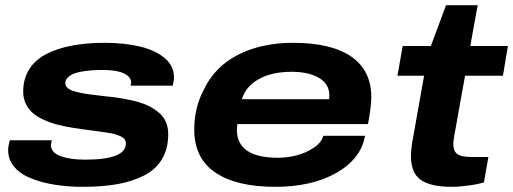

<svg xmlns="http://www.w3.org/2000/svg" viewBox="-20 -703 1964 735"><path d="M297.9 12.2Q238.8 12.2 188.2 3.9Q137.7 -4.4 97.4 -20.8Q57.1 -37.1 34.2 -64.7Q11.2 -92.3 11.2 -127.9Q11.2 -146 18.1 -166H178.2Q174.8 -148.9 174.8 -147.9Q174.8 -119.1 211.7 -105.5Q248.5 -91.8 306.2 -91.8Q461.9 -91.8 461.9 -153.8Q461.9 -162.6 457.5 -169.2Q453.1 -175.8 442.9 -180.7Q432.6 -185.5 421.1 -189Q409.7 -192.4 390.4 -195.3Q371.1 -198.2 354.5 -200.4Q337.9 -202.6 311.3 -206.1Q284.7 -209.5 264.2 -212.9Q229.5 -218.3 201.9 -225.3Q174.3 -232.4 148.7 -243.9Q123 -255.4 106 -270Q88.9 -284.7 78.9 -305.4Q68.8 -326.2 68.8 -352.1Q68.8 -401.4 92 -438Q115.2 -474.6 157.7 -496.3Q200.2 -518.1 255.9 -528.6Q311.5 -539.1 380.9 -539.1Q457 -539.1 515.9 -524.9Q574.7 -510.7 610.4 -480.7Q646 -450.7 646 -408.2Q646 -393.6 641.1 -375H480Q481.9 -384.8 481.9 -387.2Q481.9 -403.8 466.1 -415Q450.2 -426.3 426.5 -430.7Q402.8 -435.1 372.1 -435.1Q357.4 -435.1 344.5 -434.6Q331.5 -434.1 308.8 -431.4Q286.1 -428.7 270.3 -423.8Q254.4 -418.9 242.2 -408.7Q230 -398.4 230 -384.8Q230 -372.6 241.2 -364.3Q252.4 -356 275.1 -350.6Q297.9 -345.2 321 -342Q344.2 -338.9 378.9 -335Q383.3 -334.5 385.5 -334.2Q387.7 -334 391.4 -333.7Q395 -333.5 397.9 -333Q428.2 -329.6 452.1 -325.4Q476.1 -321.3 503.7 -314Q531.2 -306.6 551.5 -296.1Q571.8 -285.6 588.9 -271.2Q606 -256.8 615 -236.1Q624 -215.3 624 -189.9Q624 -133.8 600.1 -93.8Q576.2 -53.7 531.2 -31Q486.3 -8.3 429.2 2Q372.1 12.2 297.9 12.2Z M1032.7 12.2Q885.3 12.2 804.4 -42.5Q723.6 -97.2 723.6 -207Q723.6 -290 759.8 -358.9Q801.3 -447.3 891.1 -493.2Q981 -539.1 1101.6 -539.1Q1248.5 -539.1 1325 -486.1Q1401.4 -433.1 1401.4 -331.1Q1401.4 -295.4 1388.7 -228H888.7Q886.7 -214.4 886.7 -207Q886.7 -99.1 1044.4 -99.1Q1078.6 -99.1 1114 -107.9Q1149.4 -116.7 1179.7 -136.5Q1210 -156.2 1217.8 -183.1H1377.4Q1362.3 -95.7 1268.6 -41.7Q1174.8 12.2 1032.7 12.2ZM905.8 -323.2H1239.7Q1240.7 -328.1 1240.7 -337.9Q1240.7 -381.8 1200.9 -405Q1161.1 -428.2 1096.7 -428.2Q1021.5 -428.2 971.2 -400.4Q920.9 -372.6 905.8 -323.2Z M1709.5 12.2Q1628.4 12.2 1590.8 -14.4Q1553.2 -41 1553.2 -105Q1553.2 -129.9 1559.6 -167L1603.5 -413.1H1501.5L1521.5 -526.9H1629.4L1687.5 -683.1H1808.6L1780.3 -526.9H1924.3L1905.3 -413.1H1760.3L1718.3 -179.2Q1715.3 -162.6 1715.3 -150.9Q1715.3 -125.5 1730 -113.8Q1744.6 -102.1 1782.2 -102.1H1849.6L1832.5 -4.9Q1812 2 1773.9 7.1Q1735.8 12.2 1709.5 12.2Z"/></svg>

Font: Archivo Expanded
Style: Bold Italic
Weight: 700
Width: 7
Italic angle: -10°
Designer: Hector Gatti
Foundry: Omnibus-Type
Version: Version 2.001